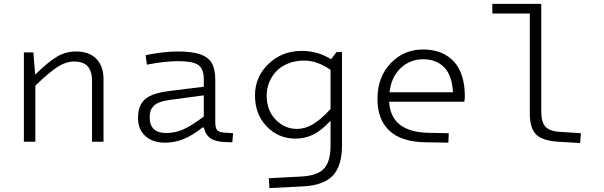

<svg xmlns="http://www.w3.org/2000/svg" viewBox="-20 -730 3109 989"><path d="M151.9 -460 161.1 -345.2Q230 -413.1 274.9 -439Q319.8 -464.8 371.1 -464.8Q440.4 -464.8 476.8 -426.5Q513.2 -388.2 513.2 -323.2V0H454.1V-313Q454.1 -363.8 431.6 -388.4Q409.2 -413.1 360.8 -413.1Q321.3 -413.1 279.8 -387.5Q238.3 -361.8 162.1 -289.1V0H103V-460Z M1088.9 -102.1Q1088.9 -71.3 1098.1 -60.1Q1107.4 -48.8 1135.7 -46.9L1180.7 -43.9L1176.8 2.9L1144.5 2Q1091.8 0.5 1065.4 -16.8Q1039.1 -34.2 1029.8 -73.2H1022.9Q973.6 -33.7 927.2 -14.4Q880.9 4.9 829.6 4.9Q767.6 4.9 729.2 -28.8Q690.9 -62.5 690.9 -122.1Q690.9 -187.5 726.8 -218.8Q762.7 -250 851.6 -261.2L1029.8 -283.2V-321.8Q1029.8 -374.5 1002 -394.8Q974.1 -415 896 -415Q830.1 -415 736.8 -397L730 -445.8Q820.8 -464.8 897.9 -464.8Q971.7 -464.8 1013.4 -449.5Q1055.2 -434.1 1072 -403.1Q1088.9 -372.1 1088.9 -318.8ZM836.9 -44.9Q881.3 -44.9 923.6 -63.2Q965.8 -81.5 1029.8 -129.9V-238.8L857.9 -215.8Q824.7 -211.4 803 -203.4Q781.2 -195.3 770.3 -183.1Q759.3 -170.9 755.1 -157.7Q751 -144.5 751 -126Q751 -44.9 836.9 -44.9Z M1293.5 -238.8Q1293.5 -334 1363 -400.9Q1432.6 -467.8 1534.7 -467.8Q1616.7 -467.8 1685.5 -424.8L1713.4 -461.9H1741.7V19Q1741.7 125 1694.3 174.8Q1647 224.6 1542.5 230L1367.7 238.8L1364.7 188L1533.7 179.2Q1614.7 174.8 1648.7 138.7Q1682.6 102.5 1682.6 22V-107.9Q1634.8 -57.1 1593.3 -36.6Q1551.8 -16.1 1501.5 -16.1Q1414.1 -16.1 1353.8 -78.6Q1293.5 -141.1 1293.5 -238.8ZM1353.5 -237.8Q1353.5 -161.6 1399.9 -113.8Q1446.3 -65.9 1509.8 -65.9Q1549.3 -65.9 1588.6 -87.9Q1627.9 -109.9 1682.6 -168V-370.1Q1614.3 -418 1547.4 -418Q1501 -418 1463.4 -402.6Q1425.8 -387.2 1402.3 -361.8Q1378.9 -336.4 1366.2 -304.4Q1353.5 -272.5 1353.5 -237.8Z M2186.5 -45.9 2291.5 -43.9 2289.6 4.9 2172.4 2.9Q2046.9 1 1985.6 -56.9Q1924.3 -114.7 1924.3 -220.2Q1924.3 -332.5 1991.9 -403.8Q2059.6 -475.1 2159.2 -475.1Q2259.8 -475.1 2317.1 -413.8Q2374.5 -352.5 2374.5 -231Q2374.5 -223.1 2372.1 -206.1H1984.4Q1993.2 -50.3 2186.5 -45.9ZM2159.2 -424.8Q2092.8 -424.8 2044.4 -379.6Q1996.1 -334.5 1986.3 -254.9H2313.5Q2308.1 -343.3 2267.3 -384Q2226.6 -424.8 2159.2 -424.8Z M2709 -147V-660.2H2516.1V-710H2768.1V-155.8Q2768.1 -100.6 2790 -77.1Q2812 -53.7 2863.3 -50.8L2972.2 -43.9L2968.3 6.8L2854 0Q2773.4 -5.4 2741.2 -37.6Q2709 -69.8 2709 -147Z"/></svg>

Font: IntelOne Mono Light
Style: Regular
Weight: 300
Designer: Fred Shallcrass
Foundry: Frere-Jones Type LLC
Version: Version 1.200;hotconv 1.1.0;makeotfexe 2.6.0;FJTRelease1.2